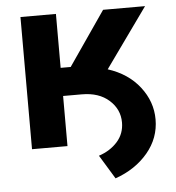

<svg xmlns="http://www.w3.org/2000/svg" viewBox="-51 -593 724 790"><g transform="rotate(-5 311.0 -198.5)"><path d="M62.5 0V-545.9H209V-323.2H250.5L403.8 -545.9H577.1L401.4 -300.3Q484.9 -273.4 532.2 -212.4Q579.6 -151.4 579.6 -78.1Q579.6 -1 528.8 59.6Q478 120.1 394.5 149.4L334.5 50.8Q381.8 35.2 411.4 2Q440.9 -31.2 440.9 -77.6Q440.9 -131.8 398.9 -169.4Q356.9 -207 286.6 -207H209V0Z"/></g></svg>

Font: Inter
Style: Bold
Weight: 700
Designer: Rasmus Andersson
Foundry: rsms
Version: Version 4.001;git-9221beed3